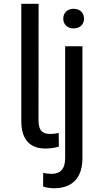

<svg xmlns="http://www.w3.org/2000/svg" viewBox="-20 -770 534 1003"><path d="M91.3 -750V-137.7C91.3 -31.7 145 5.9 217.3 5.9C246.1 5.9 271.5 1 287.6 -4.4L286.6 -75.2C276.4 -73.2 258.8 -70.3 242.7 -70.3C208.5 -70.3 181.2 -81.5 181.2 -140.6L181.6 -750ZM320.3 -528.3V56.2C320.3 113.8 294.4 138.2 249 138.2C234.9 138.2 217.8 135.7 205.6 133.3L205.1 204.6C222.2 210.4 244.6 213.4 262.7 213.4C358.9 213.4 410.6 157.7 410.6 56.2V-528.3ZM310.5 -672.4C310.5 -643.6 331.1 -621.6 364.3 -621.6C398.9 -621.6 418.9 -643.6 418.9 -672.4C418.9 -702.1 398.9 -724.1 364.3 -724.1C331.1 -724.1 310.5 -702.1 310.5 -672.4Z"/></svg>

Font: Bert Sans
Style: Regular
Weight: 400
Designer: Christian Robertson (Google), Cristiano Sobral
Foundry: Google, Cristiano Sobral
Version: Version 3.101